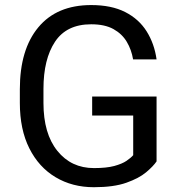

<svg xmlns="http://www.w3.org/2000/svg" viewBox="-20 -741 721 770"><path d="M607.9 -354V-93.8Q594.7 -74.2 565.9 -50Q537.1 -25.9 486.6 -8.1Q436 9.8 356.4 9.8Q270 9.8 202.9 -30.3Q135.7 -70.3 97.7 -146Q59.6 -221.7 59.6 -328.1V-383.3Q59.6 -542.5 133.8 -631.6Q208 -720.7 345.7 -720.7Q427.2 -720.7 482.2 -692.6Q537.1 -664.6 568.1 -615.2Q599.1 -565.9 607.9 -502.9H513.7Q507.3 -541.5 488.5 -573.2Q469.7 -605 435.1 -624.3Q400.4 -643.6 345.7 -643.6Q247.1 -643.6 200.7 -573.7Q154.3 -503.9 154.3 -384.3V-328.1Q154.3 -205.1 210 -136Q265.6 -66.9 356.9 -66.9Q407.2 -66.9 438.5 -75.4Q469.7 -84 487.3 -95.9Q504.9 -107.9 514.2 -118.7V-277.8H349.6V-354Z"/></svg>

Font: Vazirmatn RD UI FD
Style: Regular
Weight: 400
Designer: Saber Rastikerdar
Foundry: Saber Rastikerdar
Version: Version 33.003